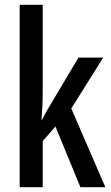

<svg xmlns="http://www.w3.org/2000/svg" viewBox="-20 -780 461 800"><path d="M158 -397V-760H62V0H158V-192L211 -253L315 0H419L277 -328L410 -540H307L192 -347C180 -328 168 -306 156 -282H153C156 -319 158 -357 158 -397Z"/></svg>

Font: Noto Sans Lao ExtraCondensed Medium
Style: Regular
Weight: 500
Width: 2
Designer: Monotype Design Team
Foundry: Monotype Imaging Inc.
Version: Version 2.003